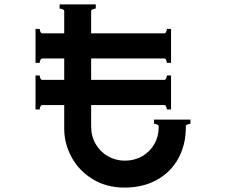

<svg xmlns="http://www.w3.org/2000/svg" viewBox="-20 -806 1040 870"><path d="M678 -264H843V-245Q837 -245 829.5 -242Q822 -239 822 -234V-229Q822 -150 788 -88Q754 -26 691 9Q628 44 544 44Q462 44 399.5 5.5Q337 -33 304 -94.5Q271 -156 271 -222V-330H171Q166 -330 163 -323Q160 -316 160 -310H141V-464H160Q160 -458 163 -451Q166 -444 171 -444H271V-541H171Q166 -541 163 -534Q160 -527 160 -521H141V-675H160Q160 -669 163 -662Q166 -655 171 -655H271V-756Q271 -761 263.5 -764Q256 -767 250 -767V-786H414V-767Q408 -767 400.5 -764Q393 -761 393 -756V-655H725Q730 -655 733 -662Q736 -669 736 -675H755V-521H736Q736 -527 733 -534Q730 -541 725 -541H393V-444H725Q730 -444 733 -451Q736 -458 736 -464H755V-310H736Q736 -316 733 -323Q730 -330 725 -330H393V-233Q393 -189 413.5 -153.5Q434 -118 469 -98Q504 -78 546 -78Q589 -78 624 -98Q659 -118 679 -152.5Q699 -187 699 -229V-234Q699 -239 691.5 -242Q684 -245 678 -245Z"/></svg>

Font: Aoboshi One
Style: Regular
Weight: 400
Designer: IKIMOJI
Foundry: Natsumi Matsuba
Version: Version 1.000; ttfautohint (v1.8.3)